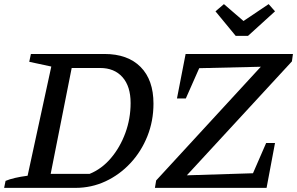

<svg xmlns="http://www.w3.org/2000/svg" viewBox="-36 -912 1442 932"><path d="M471 -650Q584 -650 646.5 -587Q709 -524 709 -409Q709 -325 679.5 -251Q650 -177 597.5 -120.5Q545 -64 476.5 -32Q408 0 330 0H-16L-9 -34Q29 -50 98 -59L213 -589L106 -612L114 -650ZM399 -68Q458 -92 502.5 -144.5Q547 -197 572.5 -266.5Q598 -336 598 -412Q598 -493 558.5 -537.5Q519 -582 450 -582H312L210 -68ZM1381 -614 871 -61 1192 -71 1256 -218H1299L1258 0H716L722 -36L1230 -588L931 -581L866 -434H823L865 -650H1386ZM1108 -738 1010 -857 1051 -892 1146 -810 1268 -892 1299 -857 1168 -738Z"/></svg>

Font: Piazzolla SC Medium
Style: Italic
Weight: 500
Italic angle: -11.3°
Designer: Juan Pablo del Peral
Foundry: Huerta Tipografica
Version: Version 1.330